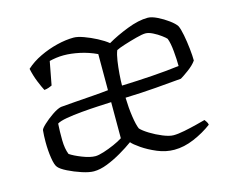

<svg xmlns="http://www.w3.org/2000/svg" viewBox="-77 -607 858 714"><g transform="rotate(-15 352.0 -250.0)"><path d="M203 0Q185 0 157.5 -9Q130 -18 106 -30Q82 -42 74 -52Q66 -61 61.5 -90Q57 -119 57 -152Q57 -164 57.5 -175Q58 -186 59 -196Q59 -202 75 -217Q91 -232 111.5 -246Q132 -260 146 -263Q168 -265 201.5 -267.5Q235 -270 270 -272.5Q305 -275 331 -278V-417Q299 -432 266 -439Q233 -446 205 -446Q190 -446 176 -444Q162 -442 150 -439L133 -349Q129 -347 121 -344Q113 -341 103 -340Q96 -353 86 -377.5Q76 -402 70 -430Q94 -452 126.5 -467.5Q159 -483 193.5 -491.5Q228 -500 258 -500Q273 -500 296.5 -491.5Q320 -483 344 -470.5Q368 -458 384 -445Q418 -465 463 -482.5Q508 -500 543 -500Q558 -500 579.5 -489.5Q601 -479 620 -465Q639 -451 646 -440Q652 -428 657 -402Q662 -376 665 -348Q668 -320 668 -302Q657 -286 635 -270Q613 -254 604 -249Q560 -245 505 -240.5Q450 -236 387 -234Q388 -195 393 -161Q398 -127 405 -111Q415 -100 437 -86.5Q459 -73 483.5 -63Q508 -53 524 -53Q541 -53 566 -58Q591 -63 614.5 -69Q638 -75 649 -78Q651 -75 655 -69.5Q659 -64 660 -57Q628 -33 589 -16.5Q550 0 513 0Q480 0 448 -13.5Q416 -27 392 -43.5Q368 -60 360 -70Q338 -54 310.5 -38Q283 -22 255 -11Q227 0 203 0ZM386 -281Q445 -283 503.5 -287Q562 -291 608 -297Q608 -322 605 -354.5Q602 -387 595 -405Q591 -410 577.5 -420Q564 -430 548 -438Q532 -446 520 -446Q508 -446 483.5 -439.5Q459 -433 435.5 -425.5Q412 -418 403 -413Q397 -398 393.5 -374.5Q390 -351 388 -325.5Q386 -300 386 -281ZM223 -53Q235 -53 255.5 -59.5Q276 -66 296.5 -75Q317 -84 331 -93V-232Q311 -231 280 -229.5Q249 -228 216 -225Q183 -222 157 -217.5Q131 -213 120 -206Q118 -176 118.5 -142.5Q119 -109 128 -87Q144 -76 173.5 -64.5Q203 -53 223 -53Z"/></g></svg>

Font: Texturina 72pt ExtraLight
Style: Regular
Weight: 200
Designer: Guillermo Torres Carreño
Foundry: Omnibus-Type
Version: Version 1.002; ttfautohint (v1.8.3)